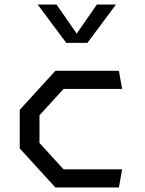

<svg xmlns="http://www.w3.org/2000/svg" viewBox="-20 -826 640 846"><path d="M224 0 67 -172V-342L224 -514H504L518 -434H260L154 -318V-196L260 -80H518L504 0ZM146 -806 272 -637H365L491 -806H407L318 -678L229 -806Z"/></svg>

Font: Moralerspace Krypton JPDOC
Style: Regular
Weight: 400
Version: v0.0.6; ttfautohint (v1.8.4.7-5d5b-dirty) -l 6 -r 45 -G 200 